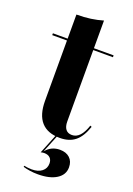

<svg xmlns="http://www.w3.org/2000/svg" viewBox="-146 -604 594 858"><g transform="rotate(20 151.0 -175.5)"><path d="M150 197.6Q130.6 197.6 111.7 194.8Q92.7 191.9 79.8 187.9L80.6 182.3Q87.9 183.9 98 185.1Q108.1 186.3 116.9 186.3Q147.6 186.3 165.3 172.2Q183.1 158.1 183.1 134.7Q183.1 117.7 173.4 108.1Q163.7 98.4 145.2 98.4Q141.1 98.4 136.3 99.2Q131.5 100 129 100.8L174.2 -11.3H181.5L139.5 92.7Q153.2 75.8 170.2 68.1Q187.1 60.5 206.5 60.5Q236.3 60.5 253.6 76.6Q271 92.7 271 121Q271 156.5 238.7 177Q206.5 197.6 150 197.6ZM187.1 11.3Q128.2 11.3 98.4 -22.2Q68.5 -55.6 68.5 -122.6V-208.9H193.5V-69.4Q193.5 -45.2 203.6 -32.3Q213.7 -19.4 233.1 -19.4Q254 -19.4 269.8 -36.3Q285.5 -53.2 296.8 -87.1L304 -83.9Q287.1 -33.9 259.3 -11.3Q231.5 11.3 187.1 11.3ZM68.5 -208.9V-532.3Q104.8 -532.3 135.5 -536.7Q166.1 -541.1 193.5 -549.2V-208.9ZM-1.6 -408.9V-417.7H287.1V-408.9Z"/></g></svg>

Font: Playfair 144pt SemiCondensed ExtraBold
Style: Regular
Weight: 800
Width: 4
Designer: Claus Eggers Sørensen
Foundry: Claus Eggers Sørensen
Version: Version 2.203